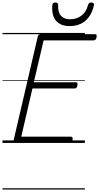

<svg xmlns="http://www.w3.org/2000/svg" viewBox="-20 -1150 798 1545"><path d="M114 0Q100 0 93.5 -5.5Q87 -11 90 -23L284 -856Q286 -866 292.5 -870.5Q299 -875 314 -875H743Q754 -875 756.5 -869Q759 -863 757 -850Q754 -837 748.5 -831Q743 -825 733 -825H331L252 -488H590Q600 -488 602.5 -481.5Q605 -475 603 -463Q600 -449 594.5 -443.5Q589 -438 580 -438H241L151 -50H551Q560 -50 563 -44Q566 -38 564 -25Q561 -12 555.5 -6Q550 0 541 0ZM540 -940Q469 -940 431.5 -982.5Q394 -1025 401 -1110Q402 -1120 408 -1125Q414 -1130 426 -1130Q437 -1130 442.5 -1125Q448 -1120 448 -1110Q445 -1051 470.5 -1023Q496 -995 543 -995Q598 -995 636 -1024.5Q674 -1054 688 -1109Q692 -1120 697.5 -1125Q703 -1130 714 -1130Q726 -1130 732 -1124Q738 -1118 736 -1108Q723 -1051 695.5 -1013.5Q668 -976 628.5 -958Q589 -940 540 -940ZM0 365H663V375H0ZM0 -20H663V0H0ZM0 -505H663V-500H0ZM0 -885H663V-875H0Z"/></svg>

Font: Playwrite AT Guides
Style: Italic
Weight: 400
Italic angle: -13.0072°
Designer: Veronika Burian, José Scaglione
Foundry: TypeTogether
Version: Version 1.002